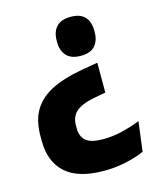

<svg xmlns="http://www.w3.org/2000/svg" viewBox="-103 -578 668 812"><g transform="rotate(-15 231.0 -172.0)"><path d="M342.3 -287.9V-157.3L294.2 -148.2Q253.2 -140.5 229.6 -127.9Q206 -115.2 196.2 -97.3Q186.3 -79.4 186.3 -55V-42.4Q186.3 -6.2 208.3 12.4Q230.3 31 283 31Q325.4 31 366.6 21Q407.8 11 446.5 -4.3L429.9 125.5Q411 134.1 383.7 142.3Q356.4 150.6 323.2 155.9Q289.9 161.2 252.1 161.2Q140.2 161.2 85 112Q29.7 62.8 29.7 -30.1V-50.4Q29.7 -119.2 57 -163.9Q84.3 -208.7 138.2 -235.3Q192.1 -262 272.1 -275.8ZM283.1 -504.7Q325.2 -504.7 345.2 -482.8Q365.2 -460.9 365.2 -422V-416.6Q365.2 -378.2 345.2 -356.1Q325.2 -334 283.1 -334Q241.4 -334 220.9 -356.1Q200.5 -378.2 200.5 -416.6V-422Q200.5 -460.9 220.9 -482.8Q241.4 -504.7 283.1 -504.7Z"/></g></svg>

Font: Anek Latin Medium
Style: Regular
Weight: 500
Designer: Yesha Goshar
Foundry: Ek Type
Version: Version 1.003